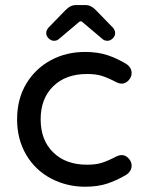

<svg xmlns="http://www.w3.org/2000/svg" viewBox="-20 -709 561 740"><path d="M177.7 -20.5Q116.2 -52.7 81.1 -112.3Q45.9 -171.9 45.9 -249Q45.9 -328.1 82 -387.7Q117.2 -445.3 176.3 -477.1Q235.4 -508.8 307.6 -508.8Q356.4 -508.8 393.6 -496.6Q430.7 -484.4 467.8 -461.9Q487.3 -448.2 487.3 -426.8Q487.3 -412.1 475.6 -399.4Q463.9 -386.7 449.2 -386.7Q439.5 -386.7 427.7 -392.6Q393.6 -410.2 371.1 -417Q348.6 -423.8 315.4 -423.8Q233.4 -423.8 185.1 -376.5Q136.7 -329.1 136.7 -249Q136.7 -168.9 185.1 -121.6Q233.4 -74.2 315.4 -74.2Q348.6 -74.2 371.1 -81.1Q393.6 -87.9 427.7 -105.5Q439.5 -111.3 449.2 -111.3Q463.9 -111.3 475.6 -98.6Q487.3 -85.9 487.3 -71.3Q487.3 -49.8 467.8 -36.1Q430.7 -13.7 393.6 -1.5Q356.4 10.7 307.6 10.7Q238.3 10.7 177.7 -20.5ZM158.2 -581.1Q158.2 -591.8 166 -601.6L232.4 -669.9Q251 -689.5 272.5 -689.5H309.6Q331.1 -689.5 349.6 -669.9L416 -601.6Q423.8 -591.8 423.8 -581.1Q423.8 -570.3 414.6 -561Q405.3 -551.8 393.6 -551.8Q382.8 -551.8 375 -558.6L298.8 -623Q295.9 -627 291 -627Q287.1 -627 283.2 -623L207 -558.6Q199.2 -551.8 188.5 -551.8Q176.8 -551.8 167.5 -561Q158.2 -570.3 158.2 -581.1Z"/></svg>

Font: jf-openhuninn-2.1
Style: Regular
Weight: 400
Designer: [Kosugi Maru]
Designed by MOTOYA      

[Varela Round]
Joe Prince (Latin component); Avraham Cornfeld (Hebrew component)
Foundry: justfont Co., Ltd.
Version: 2.1